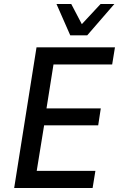

<svg xmlns="http://www.w3.org/2000/svg" viewBox="-20 -942 598 962"><path d="M51 0 163 -705H556L542 -619H248L213 -399H485L472 -314H201L164 -86H458L444 0ZM332 -765 263 -922H337L390 -821L484 -922H553L417 -765Z"/></svg>

Font: Nunito Sans 7pt Condensed SemiBold
Style: Italic
Weight: 600
Width: 3
Italic angle: -9°
Designer: Vernon Adams
Foundry: Vernon Adams
Version: Version 3.101;gftools[0.9.27]